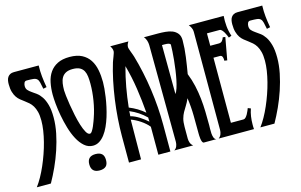

<svg xmlns="http://www.w3.org/2000/svg" viewBox="-86 -903 1754 1120"><g transform="rotate(-15 791.0 -342.5)"><path d="M117.7 -617.2Q106.4 -617.2 102.3 -607.7Q98.1 -598.1 98.1 -588.4Q98.1 -572.8 106.7 -563.2Q115.2 -553.7 128.2 -544.9Q141.1 -536.1 156 -525.1Q170.9 -514.2 183.8 -494.9Q196.8 -475.6 205.3 -445.3Q213.9 -415 213.9 -368.2Q213.9 -322.8 204.1 -274.4Q194.3 -226.1 178.2 -178Q162.1 -129.9 141.4 -84.5Q120.6 -39.1 98.6 0H13.7Q29.8 -21.5 45.7 -49.8Q61.5 -78.1 75.4 -110.1Q89.4 -142.1 101.3 -176.3Q113.3 -210.4 121.8 -244.1Q130.4 -277.8 135.3 -309.8Q140.1 -341.8 140.1 -369.1Q140.1 -400.9 134.5 -422.4Q128.9 -443.8 119.9 -458.7Q110.8 -473.6 99.1 -483.9Q87.4 -494.1 75.4 -502.9Q63.5 -511.7 51.8 -521Q40 -530.3 31 -543.7Q22 -557.1 16.4 -576.2Q10.7 -595.2 10.7 -623.5Q10.7 -635.7 12.9 -646.7Q15.1 -657.7 20.8 -665.8Q26.4 -673.8 35.4 -678.7Q44.4 -683.6 58.6 -683.6H208Q207 -647.5 210.2 -616.5Q213.4 -585.4 219.7 -549.8L199.2 -545.4Q194.3 -570.3 190.9 -584.7Q187.5 -599.1 179.9 -606.4Q172.4 -613.8 158.2 -615.5Q144 -617.2 117.7 -617.2Z M394 0Q343.8 0 343.8 -49.8Q343.8 -98.6 394 -98.6Q418.9 -98.6 431.9 -86.9Q444.8 -75.2 444.8 -49.8Q444.8 -23.4 431.9 -11.7Q418.9 0 394 0ZM394 -685.1Q439 -685.1 468.3 -669.7Q497.6 -654.3 514.6 -628.2Q531.7 -602.1 538.6 -567.1Q545.4 -532.2 545.4 -493.2Q545.4 -477.5 543.5 -454.3Q541.5 -431.2 537.6 -404.1Q533.7 -377 527.3 -347.7Q521 -318.4 512.2 -290Q503.4 -261.7 491.7 -236.1Q480 -210.4 465.3 -191.2Q450.7 -171.9 432.9 -160.6Q415 -149.4 394 -149.4Q365.2 -149.4 342.5 -169.2Q319.8 -189 303 -220.7Q286.1 -252.4 274.7 -291.5Q263.2 -330.6 256.1 -369.4Q249 -408.2 245.8 -442.4Q242.7 -476.6 242.7 -498Q242.7 -536.6 249.8 -570.8Q256.8 -605 274.4 -630.4Q292 -655.8 321 -670.4Q350.1 -685.1 394 -685.1ZM472.2 -502.9Q472.2 -525.4 470 -545.4Q467.8 -565.4 460 -580.3Q452.1 -595.2 436.5 -603.8Q420.9 -612.3 394 -612.3Q368.2 -612.3 352.3 -604Q336.4 -595.7 327.9 -581.1Q319.3 -566.4 316.4 -546.9Q313.5 -527.3 313.5 -504.9Q313.5 -496.1 316.2 -471.7Q318.8 -447.3 324 -415.8Q329.1 -384.3 336.2 -350.1Q343.3 -315.9 352.3 -287.4Q361.3 -258.8 371.8 -240.2Q382.3 -221.7 394 -221.7Q400.9 -221.7 408.2 -232.9Q415.5 -244.1 421.6 -258.3Q427.7 -272.5 432.6 -286.1Q437.5 -299.8 439 -304.2Q455.1 -350.1 463.6 -402.1Q472.2 -454.1 472.2 -502.9Z M750 -683.6Q745.1 -676.8 741.9 -668.7Q738.8 -660.6 738.8 -652.3Q738.8 -647.9 741.5 -639.6Q744.1 -631.3 747.6 -622.1Q751 -612.8 754.4 -603.8Q757.8 -594.7 759.3 -589.4Q789.1 -486.8 804.7 -376.7Q820.3 -266.6 820.3 -160.2V0H747.6V-168.9Q739.3 -179.7 726.8 -190.7Q714.4 -201.7 700.2 -211.2Q686 -220.7 671.6 -228Q657.2 -235.4 645 -239.3Q645 -178.7 644 -119.6Q643.1 -60.5 643.1 0H570.3V-160.2Q570.3 -210 574.2 -265.4Q578.1 -320.8 585.9 -377.2Q593.8 -433.6 605.2 -487.8Q616.7 -542 631.3 -589.4Q632.8 -594.2 636.2 -603Q639.6 -611.8 643.1 -621.1Q646.5 -630.4 649.2 -638.4Q651.9 -646.5 651.9 -650.9Q651.9 -660.2 648.4 -668.5Q645 -676.8 640.1 -683.6ZM743.7 -254.9Q737.8 -329.1 726.8 -403.1Q715.8 -477.1 695.8 -548.8Q679.7 -489.7 668.9 -430.4Q658.2 -371.1 651.9 -310.5Q677.2 -300.3 700.2 -286.6Q723.1 -272.9 743.7 -254.9ZM649.4 -289.6Q649.4 -282.2 648.9 -274.4Q648.4 -266.6 647.5 -259.3Q661.1 -255.9 674.6 -249.5Q688 -243.2 700.7 -235.1Q713.4 -227.1 725.1 -218Q736.8 -209 747.6 -199.7Q746.6 -206.1 746.6 -212.6Q746.6 -219.2 746.6 -225.1Q704.6 -266.6 649.4 -289.6Z M997.1 -274.4Q986.8 -250.5 976.3 -234.1Q965.8 -217.8 957 -201.9Q948.2 -186 942.9 -166.7Q937.5 -147.5 937.5 -117.7V-46.4Q937.5 -33.2 942.1 -20.8Q946.8 -8.3 958 0H843.8Q856 -7.8 860.8 -20.5Q865.7 -33.2 865.7 -46.4L861.8 -631.8Q861.8 -637.7 860.6 -645Q859.4 -652.3 857.2 -659.4Q855 -666.5 851.3 -672.9Q847.7 -679.2 843.3 -683.6H930.2Q950.7 -683.6 973.1 -681.6Q995.6 -679.7 1014.2 -672.4Q1032.7 -665 1044.9 -649.9Q1057.1 -634.8 1057.1 -608.4Q1057.1 -560.1 1050 -508.5Q1043 -457 1034.7 -409.7Q1050.3 -370.6 1059.1 -331.3Q1067.9 -292 1072.3 -252Q1076.7 -211.9 1077.6 -171.4Q1078.6 -130.9 1078.6 -89.8Q1078.6 -81.5 1078.1 -67.6Q1077.6 -53.7 1078.6 -39.8Q1079.6 -25.9 1083.7 -14.6Q1087.9 -3.4 1097.7 0H1022.9Q1016.6 0 1013.2 -8.1Q1009.8 -16.1 1008.3 -26.4Q1006.8 -36.6 1006.6 -46.4Q1006.3 -56.2 1006.3 -60.1Q1006.3 -113.8 1005.6 -167.5Q1004.9 -221.2 997.1 -274.4ZM935.5 -315.9Q943.4 -326.7 950.2 -347.7Q957 -368.7 962.4 -395.3Q967.8 -421.9 971.9 -451.4Q976.1 -481 978.8 -509Q981.4 -537.1 982.9 -560.8Q984.4 -584.5 984.4 -599.6Q984.4 -605.5 978 -608.2Q971.7 -610.8 963.1 -611.8Q954.6 -612.8 946.3 -612.5Q938 -612.3 933.6 -612.3Z M1111.8 0Q1123 -8.3 1127.9 -20.8Q1132.8 -33.2 1132.8 -46.4V-639.6Q1132.8 -652.3 1127.4 -663.3Q1122.1 -674.3 1114.7 -683.6H1325.2Q1322.8 -652.8 1325.7 -621.3Q1328.6 -589.8 1338.9 -560.1L1321.8 -553.7Q1319.3 -559.6 1315.4 -569.1Q1311.5 -578.6 1306.2 -587.6Q1300.8 -596.7 1294.4 -603.5Q1288.1 -610.4 1280.3 -610.4H1204.6V-535.6H1256.8Q1269.5 -535.6 1276.9 -544.4Q1284.2 -553.2 1287.6 -564.5L1302.7 -562.5L1278.3 -427.7L1261.2 -430.2Q1261.7 -435.1 1261.2 -440.7Q1260.7 -446.3 1259 -451.4Q1257.3 -456.5 1253.7 -460Q1250 -463.4 1243.7 -463.4H1204.6V-70.3H1280.3Q1288.1 -70.3 1294.4 -77.1Q1300.8 -84 1306.2 -93.3Q1311.5 -102.5 1315.4 -112.3Q1319.3 -122.1 1321.8 -127.9L1338.9 -121.1Q1331.1 -99.1 1327.6 -75.7Q1324.2 -52.2 1324.2 -28.8Q1324.2 -21.5 1324.2 -14.2Q1324.2 -6.8 1325.2 0Z M1467.8 -617.2Q1456.5 -617.2 1452.4 -607.7Q1448.2 -598.1 1448.2 -588.4Q1448.2 -572.8 1456.8 -563.2Q1465.3 -553.7 1478.3 -544.9Q1491.2 -536.1 1506.1 -525.1Q1521 -514.2 1533.9 -494.9Q1546.9 -475.6 1555.4 -445.3Q1564 -415 1564 -368.2Q1564 -322.8 1554.2 -274.4Q1544.4 -226.1 1528.3 -178Q1512.2 -129.9 1491.5 -84.5Q1470.7 -39.1 1448.7 0H1363.8Q1379.9 -21.5 1395.8 -49.8Q1411.6 -78.1 1425.5 -110.1Q1439.5 -142.1 1451.4 -176.3Q1463.4 -210.4 1471.9 -244.1Q1480.5 -277.8 1485.4 -309.8Q1490.2 -341.8 1490.2 -369.1Q1490.2 -400.9 1484.6 -422.4Q1479 -443.8 1470 -458.7Q1460.9 -473.6 1449.2 -483.9Q1437.5 -494.1 1425.5 -502.9Q1413.6 -511.7 1401.9 -521Q1390.1 -530.3 1381.1 -543.7Q1372.1 -557.1 1366.5 -576.2Q1360.8 -595.2 1360.8 -623.5Q1360.8 -635.7 1363 -646.7Q1365.2 -657.7 1370.8 -665.8Q1376.5 -673.8 1385.5 -678.7Q1394.5 -683.6 1408.7 -683.6H1558.1Q1557.1 -647.5 1560.3 -616.5Q1563.5 -585.4 1569.8 -549.8L1549.3 -545.4Q1544.4 -570.3 1541 -584.7Q1537.6 -599.1 1530 -606.4Q1522.5 -613.8 1508.3 -615.5Q1494.1 -617.2 1467.8 -617.2Z"/></g></svg>

Font: XAYAX
Style: Regular
Weight: 400
Designer: Peter Wiegel
Foundry: Peter Wiegel
Version: Version 1.000 2009 initial release